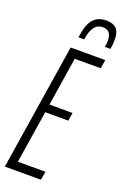

<svg xmlns="http://www.w3.org/2000/svg" viewBox="-174 -948 651 1000"><g transform="rotate(20 151.0 -448.0)"><path d="M-5 0 105 -700H297L289 -652H145L103 -383H231L224 -338H96L50 -47H203L195 0ZM234 -896Q269 -896 288 -878Q307 -860 307 -817Q307 -788 302 -764H271Q275 -779 275 -799Q275 -857 227 -857Q197 -857 179.5 -832Q162 -807 157 -764H125Q134 -835 159.5 -865.5Q185 -896 234 -896Z"/></g></svg>

Font: Georama ExtraCondensed Light
Style: Italic
Weight: 300
Width: 2
Italic angle: -9°
Designer: Jean-Baptiste Levee
Foundry: Production Type
Version: Version 1.000